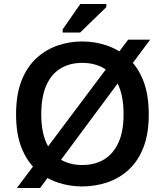

<svg xmlns="http://www.w3.org/2000/svg" viewBox="-20 -924 838 968"><path d="M65 24 626 -724H737L182 24ZM394 16Q330 16 270.5 -4Q211 -24 163.5 -67Q116 -110 88.5 -179Q61 -248 61 -347Q61 -447 88.5 -517Q116 -587 163.5 -630.5Q211 -674 270.5 -694.5Q330 -715 394 -715Q459 -715 519 -694.5Q579 -674 627 -630.5Q675 -587 702.5 -517Q730 -447 730 -347Q730 -248 702.5 -179Q675 -110 627.5 -67Q580 -24 519.5 -4Q459 16 394 16ZM394 -92Q458 -92 504.5 -120Q551 -148 577 -204.5Q603 -261 603 -347Q603 -436 577.5 -493.5Q552 -551 505 -579Q458 -607 394 -607Q332 -607 285.5 -579Q239 -551 213.5 -493.5Q188 -436 188 -347Q188 -261 213.5 -204.5Q239 -148 285.5 -120Q332 -92 394 -92ZM296 -760V-776L385 -904H516V-888L384 -760Z"/></svg>

Font: AR One Sans SemiBold
Style: Regular
Weight: 600
Designer: Niteesh Yadav
Foundry: Niteesh Yadav
Version: Version 1.001;gftools[0.9.33]